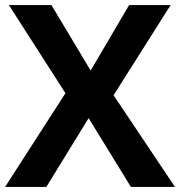

<svg xmlns="http://www.w3.org/2000/svg" viewBox="-20 -734 707 754"><path d="M667 0H494L328 -270L162 0H0L237 -368L15 -714H182L336 -457L487 -714H650L426 -360Z"/></svg>

Font: Noto Sans Tamil
Style: Regular
Weight: 400
Designer: Jelle Bosma - Monotype Design Team
Foundry: Monotype Imaging Inc.
Version: Version 2.003